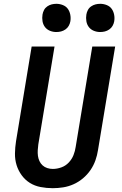

<svg xmlns="http://www.w3.org/2000/svg" viewBox="-20 -979 640 1007"><path d="M257 8Q224 8 193 2Q162 -4 137 -19.5Q112 -35 94 -59.5Q76 -84 67 -113Q58 -142 58.5 -174Q59 -206 64 -238L146 -735H266L181 -222Q179 -207 178 -191.5Q177 -176 179 -161.5Q181 -147 187 -134Q193 -121 203.5 -111.5Q214 -102 228 -97.5Q242 -93 257 -93Q279 -93 301.5 -101Q324 -109 340.5 -126.5Q357 -144 365.5 -165.5Q374 -187 377 -209L464 -735H584L494 -192Q490 -165 480.5 -138Q471 -111 454.5 -87Q438 -63 415.5 -44Q393 -25 366.5 -13Q340 -1 312 3.5Q284 8 257 8ZM505 -811Q488 -811 472 -817.5Q456 -824 446 -837Q436 -850 433 -867.5Q430 -885 433 -903Q435 -915 441 -926.5Q447 -938 458 -945.5Q469 -953 481 -956Q493 -959 506 -959Q523 -959 539.5 -952.5Q556 -946 565.5 -933Q575 -920 578.5 -902.5Q582 -885 579 -867Q577 -855 570.5 -843.5Q564 -832 553 -824.5Q542 -817 530 -814Q518 -811 505 -811ZM275 -811Q258 -811 242 -817.5Q226 -824 216 -837Q206 -850 203 -867.5Q200 -885 203 -903Q205 -915 211 -926.5Q217 -938 228 -945.5Q239 -953 251 -956Q263 -959 276 -959Q293 -959 309.5 -952.5Q326 -946 335.5 -933Q345 -920 348.5 -902.5Q352 -885 349 -867Q347 -855 340.5 -843.5Q334 -832 323 -824.5Q312 -817 300 -814Q288 -811 275 -811Z"/></svg>

Font: Iosevka Extended Oblique
Style: Bold
Weight: 700
Width: 7
Italic angle: -9°
Monospace: yes
Designer: Belleve Invis
Foundry: Belleve Invis
Version: Version 32.5.0; ttfautohint (v1.8.4)